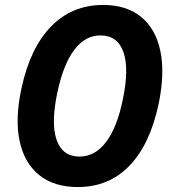

<svg xmlns="http://www.w3.org/2000/svg" viewBox="-20 -745 691 775"><path d="M294 10Q198 10 138 -38.5Q78 -87 59 -176.5Q40 -266 67 -390Q102 -552 186.5 -638.5Q271 -725 396 -725Q491 -725 550 -676.5Q609 -628 627.5 -538Q646 -448 620 -324Q585 -161 502 -75.5Q419 10 294 10ZM301 -113Q363 -113 407.5 -171Q452 -229 475 -340Q502 -466 478.5 -534Q455 -602 385 -602Q324 -602 280 -544Q236 -486 212 -374Q185 -248 208.5 -180.5Q232 -113 301 -113Z"/></svg>

Font: Noto Sans SemiCondensed
Style: Bold Italic
Weight: 700
Width: 4
Italic angle: -12°
Designer: Monotype Design Team
Foundry: Monotype Imaging Inc.
Version: Version 2.013; ttfautohint (v1.8.4.7-5d5b)